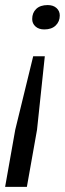

<svg xmlns="http://www.w3.org/2000/svg" viewBox="-49 -542 258 758"><path d="M57.1 195.8H-28.8L11.2 -29.8L82 -319.8H127.9L97.2 -29.8ZM126 -425.8Q104 -425.8 91.1 -437.5Q78.1 -449.2 78.1 -466.8Q78.1 -491.7 94 -506.8Q109.9 -522 139.2 -522Q161.1 -522 174.1 -510.3Q187 -498.5 187 -481Q187 -457 170.9 -441.4Q154.8 -425.8 126 -425.8Z"/></svg>

Font: Creato Display
Style: Italic
Weight: 400
Italic angle: -10°
Version: Version 1.000